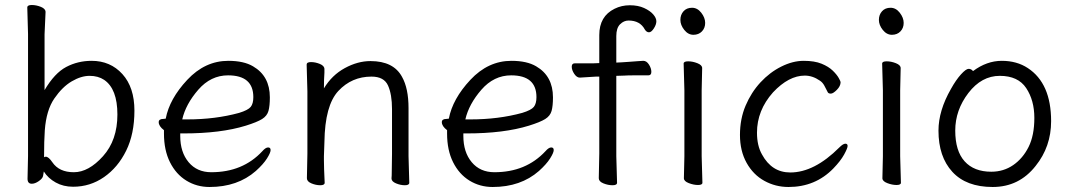

<svg xmlns="http://www.w3.org/2000/svg" viewBox="-20 -729 4275 767"><path d="M272 17Q233 17 202.5 0Q172 -17 155 -44L152 -26Q150 -16 135 -5.5Q120 5 107 5Q90 5 90 -15L92 -106V-593L89 -699Q89 -709 107 -709Q125 -709 143.5 -701.5Q162 -694 162 -681L158 -592V-369Q198 -437 244.5 -461.5Q291 -486 346 -486Q421 -486 469 -433Q517 -380 517 -287Q517 -194 484 -127Q451 -60 395.5 -21.5Q340 17 272 17ZM189 -81Q216 -41 275 -41Q334 -41 391.5 -105Q449 -169 449 -271.5Q449 -374 396 -410Q372 -426 338 -426Q304 -426 266.5 -404Q229 -382 197 -335.5Q165 -289 159 -209Q156 -167 156 -101Q160 -103 163 -103Q174 -103 189 -81Z M817 18Q766 18 724.5 -7.5Q683 -33 659 -81Q635 -129 635 -195V-209Q614 -225 614 -241Q614 -254 633 -254L642 -255Q657 -334 728 -410Q799 -486 892 -486Q954 -486 991 -464Q1058 -425 1058 -340Q1058 -306 1052.5 -286Q1047 -266 1027 -253.5Q1007 -241 962 -227Q862 -196 713 -196H700V-186Q700 -121 733.5 -81Q767 -41 824 -41Q950 -41 1028 -125Q1041 -140 1051 -140Q1061 -140 1061 -129.5Q1061 -119 1046.5 -96Q1032 -73 1002 -46Q929 18 817 18ZM708 -252H728Q840 -252 935 -278Q971 -289 981.5 -302Q992 -315 992 -341Q992 -428 891 -428Q822 -428 772 -370.5Q722 -313 708 -252Z M1277 1Q1277 11 1259.5 11Q1242 11 1224 3.5Q1206 -4 1206 -17L1208 -115V-364L1205 -471Q1205 -481 1222.5 -481Q1240 -481 1258 -473.5Q1276 -466 1276 -453V-439Q1274 -411 1274 -376Q1306 -429 1357.5 -457Q1409 -485 1460 -485Q1552 -485 1586 -422Q1612 -376 1612 -297V-105L1615 1Q1615 11 1597.5 11Q1580 11 1562 3.5Q1544 -4 1544 -16V-17Q1545 -25 1545 -44L1546 -115V-293Q1546 -352 1530 -387.5Q1514 -423 1464 -423Q1385 -423 1331.5 -365.5Q1278 -308 1276 -162Q1275 -129 1274 -105V-89Q1274 -59 1277 1Z M1948 18Q1897 18 1855.5 -7.5Q1814 -33 1790 -81Q1766 -129 1766 -195V-209Q1745 -225 1745 -241Q1745 -254 1764 -254L1773 -255Q1788 -334 1859 -410Q1930 -486 2023 -486Q2085 -486 2122 -464Q2189 -425 2189 -340Q2189 -306 2183.5 -286Q2178 -266 2158 -253.5Q2138 -241 2093 -227Q1993 -196 1844 -196H1831V-186Q1831 -121 1864.5 -81Q1898 -41 1955 -41Q2081 -41 2159 -125Q2172 -140 2182 -140Q2192 -140 2192 -129.5Q2192 -119 2177.5 -96Q2163 -73 2133 -46Q2060 18 1948 18ZM1839 -252H1859Q1971 -252 2066 -278Q2102 -289 2112.5 -302Q2123 -315 2123 -341Q2123 -428 2022 -428Q1953 -428 1903 -370.5Q1853 -313 1839 -252Z M2445 1Q2445 11 2427 11Q2409 11 2390.5 3.5Q2372 -4 2372 -17L2374 -116V-423H2361L2297 -419H2296Q2284 -419 2274 -434Q2264 -449 2264 -462.5Q2264 -476 2276 -476H2350L2374 -477V-589Q2374 -664 2435 -694Q2463 -708 2496 -708Q2529 -708 2553 -697Q2577 -686 2589.5 -671.5Q2602 -657 2602 -644Q2602 -631 2592 -615.5Q2582 -600 2572.5 -600Q2563 -600 2556 -611Q2537 -647 2491 -647Q2472 -647 2457 -632Q2442 -617 2442 -585V-479L2463 -480Q2475 -481 2492.5 -482Q2510 -483 2526 -484.5Q2542 -486 2549 -486H2550Q2563 -486 2572.5 -471Q2582 -456 2582 -442Q2582 -428 2570 -428H2513Q2487 -428 2474 -427L2442 -426V-105Z M2786 1Q2786 10 2768.5 10Q2751 10 2731.5 2.5Q2712 -5 2712 -17L2714 -105V-368L2711 -475Q2711 -484 2729 -484Q2747 -484 2766 -476.5Q2785 -469 2785 -457L2783 -368V-105ZM2781.5 -678Q2797 -658 2797 -637.5Q2797 -617 2784 -603.5Q2771 -590 2750 -590Q2729 -590 2713.5 -609.5Q2698 -629 2698 -649.5Q2698 -670 2710.5 -684Q2723 -698 2744.5 -698Q2766 -698 2781.5 -678Z M3130 18Q3078 18 3033.5 -6.5Q2989 -31 2962.5 -78.5Q2936 -126 2936 -190Q2936 -254 2958.5 -307Q2981 -360 3018 -400Q3055 -440 3101 -463Q3147 -486 3190.5 -486Q3234 -486 3262 -474.5Q3290 -463 3306.5 -447Q3323 -431 3330.5 -417.5Q3338 -404 3338 -401Q3338 -385 3323 -370Q3308 -355 3299 -355Q3290 -355 3287 -360Q3280 -374 3273 -387Q3266 -400 3255 -407Q3226 -427 3195 -427Q3131 -427 3068 -360Q3004 -288 3004 -199Q3004 -147 3024 -112Q3063 -40 3137 -40Q3233 -40 3333 -140Q3348 -155 3357 -155Q3366 -155 3366 -146Q3366 -137 3352 -111.5Q3338 -86 3309 -56Q3237 18 3130 18Z M3579 1Q3579 10 3561.5 10Q3544 10 3524.5 2.5Q3505 -5 3505 -17L3507 -105V-368L3504 -475Q3504 -484 3522 -484Q3540 -484 3559 -476.5Q3578 -469 3578 -457L3576 -368V-105ZM3574.5 -678Q3590 -658 3590 -637.5Q3590 -617 3577 -603.5Q3564 -590 3543 -590Q3522 -590 3506.5 -609.5Q3491 -629 3491 -649.5Q3491 -670 3503.5 -684Q3516 -698 3537.5 -698Q3559 -698 3574.5 -678Z M4117 -66Q4051 18 3945.5 18Q3840 18 3784.5 -42.5Q3729 -103 3729 -207Q3729 -287 3779 -374Q3799 -410 3819 -432Q3839 -454 3849.5 -454Q3860 -454 3867 -445Q3922 -486 3982 -486Q4042 -486 4086 -457Q4179 -396 4179 -245Q4179 -143 4117 -66ZM3940 -43Q3989 -43 4027.5 -69.5Q4066 -96 4089 -142Q4112 -188 4112 -258Q4112 -328 4079.5 -377Q4047 -426 3974 -426Q3901 -426 3848.5 -357.5Q3796 -289 3796 -207.5Q3796 -126 3833.5 -84.5Q3871 -43 3940 -43Z"/></svg>

Font: LXGW WenKai TC
Style: Regular
Weight: 400
Designer: LXGW / Fontworks Inc.
Foundry: LXGW / Fontworks Inc.
Version: Version 1.330